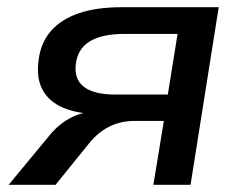

<svg xmlns="http://www.w3.org/2000/svg" viewBox="-20 -512 679 532"><path d="M4 0 114 -133Q139 -165 172 -183.5Q205 -202 242 -202H255L249 -196Q194 -197 155 -213.5Q116 -230 98 -263Q80 -296 87 -346Q93 -394 121.5 -426.5Q150 -459 199 -475.5Q248 -492 316 -492H586L508 0H405L434 -177H354Q314 -177 282.5 -161Q251 -145 227 -115L134 0ZM300 -250H445L472 -418H324Q263 -418 229 -397.5Q195 -377 190 -334Q185 -292 213 -271Q241 -250 300 -250Z"/></svg>

Font: Nunito Sans 10pt SemiExpanded SemiBold
Style: Italic
Weight: 600
Width: 6
Italic angle: -9°
Designer: Vernon Adams
Foundry: Vernon Adams
Version: Version 3.101;gftools[0.9.27]